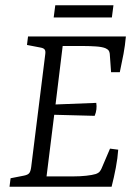

<svg xmlns="http://www.w3.org/2000/svg" viewBox="-20 -706 517 726"><path d="M400 -433 395 -503Q394 -511 390.5 -515.5Q387 -520 378 -524Q365 -529 341.5 -530.5Q318 -532 298 -532H217L190 -311L344 -317Q346 -305 344.5 -292.5Q343 -280 338 -268L185 -272L156 -39H257Q283 -39 306 -41.5Q329 -44 342 -48Q353 -52 357.5 -58Q362 -64 364 -69L396 -144L427 -140Q425 -109 418 -72Q411 -35 402 0H16L20 -32L71 -42Q86 -45 91 -52Q96 -59 98 -75L151 -500Q153 -513 149 -518.5Q145 -524 134 -526L82 -536L86 -568H456Q453 -534 447 -502Q441 -470 433 -433ZM189 -686H409L403 -640H183Z"/></svg>

Font: Yrsa Light
Style: Italic
Weight: 300
Italic angle: -7.10001°
Designer: Anna Giedrys (Yrsa+Rasa design), David Brezina (Yrsa art-direction, Rasa art-direction, design)
Foundry: Rosetta Type Foundry
Version: Version 2.004